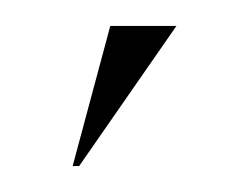

<svg xmlns="http://www.w3.org/2000/svg" viewBox="-20 -702 192 148"><path d="M41 -574 116 -682H65L36 -574Z"/></svg>

Font: Moniqa Display
Style: Regular
Weight: 400
Designer: Rajesh Rajput
Foundry: Rajesh Rajput
Version: Version 1.000